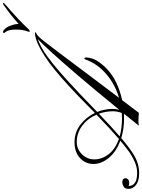

<svg xmlns="http://www.w3.org/2000/svg" viewBox="144 -1080 939 1268"><g transform="rotate(-90 614.0 -446.5)"><path d="M103.5 2.4Q51.8 2.4 25.9 -18.3Q0 -39.1 0 -68.8Q0 -90.8 15.4 -99.9Q30.8 -108.9 45.9 -108.9Q54.2 -108.9 62.3 -104Q70.3 -99.1 70.3 -86.9Q70.3 -77.6 62.3 -70.3Q54.2 -63 43 -63Q36.6 -63 30.5 -63.7Q24.4 -64.5 19.5 -67.9V-64.5Q19.5 -41 39.8 -25.9Q60.1 -10.7 107.4 -10.7Q140.1 -10.7 174.3 -24.9Q208.5 -39.1 245.6 -64.5Q263.7 -77.6 281.5 -91.8Q299.3 -106 318.4 -121.6Q247.6 -147.9 207.3 -195.1Q167 -242.2 164.6 -293.9Q163.1 -328.1 179.2 -357.7Q195.3 -387.2 228 -405.8Q260.7 -424.3 308.1 -424.3Q374 -424.3 424.3 -385.5Q474.6 -346.7 501.5 -289.6L514.6 -302.7Q605 -393.1 671.4 -454.1Q737.8 -515.1 785.6 -554Q833.5 -592.8 868.4 -615.7Q903.3 -638.7 930.2 -652.8Q966.3 -671.9 989.7 -678.7Q1013.2 -685.5 1025.4 -685.5Q1034.2 -685.5 1034.2 -681.2Q1034.2 -679.2 1024.4 -675.3Q1017.1 -672.9 1003.4 -658.7Q989.7 -644.5 963.4 -610.6Q937 -576.7 891.4 -515.9Q845.7 -455.1 775.1 -360.6Q704.6 -266.1 601.6 -130.4Q690.4 -156.7 757.3 -213.9Q824.2 -271 852.5 -346.2Q858.4 -360.8 860.4 -360.8Q861.8 -360.8 865 -356.7Q868.2 -352.5 868.2 -346.7Q865.2 -304.7 844.2 -272.7Q823.2 -240.7 793.9 -211.9Q754.9 -173.8 700.7 -148.2Q646.5 -122.6 585.9 -109.9L502.4 0.5Q487.3 -0.5 471.4 -1.5Q455.6 -2.4 445.8 -2.4Q437.5 -2.4 430.9 -1.5Q424.3 -0.5 417.5 0.5Q436 -22.9 454.1 -45.2Q472.2 -67.4 489.7 -88.9Q493.7 -94.7 495.1 -98.1Q487.3 -97.7 479.7 -97.4Q472.2 -97.2 464.4 -97.2Q428.7 -97.2 396.2 -102.1Q363.8 -106.9 335.4 -115.7Q300.8 -86.4 274.7 -66.9Q248.5 -47.4 229.5 -35.6Q198.2 -16.1 167 -6.8Q135.7 2.4 103.5 2.4ZM522.5 -128.9Q660.2 -297.9 754.2 -407.7Q848.1 -517.6 905.3 -579.8Q962.4 -642.1 989.3 -667Q973.6 -660.6 956.8 -653.3Q939.9 -646 916.5 -631.8Q877 -607.9 825 -565.7Q772.9 -523.4 702.9 -459.5Q632.8 -395.5 539.6 -304.7L508.3 -274.4Q518.1 -250 523.2 -224.1Q528.3 -198.2 528.3 -172.4Q528.3 -150.4 522.5 -128.9ZM330.1 -131.3Q363.8 -160.2 402.6 -196Q441.4 -231.9 490.2 -279.3Q465.3 -337.4 417.2 -373.5Q369.1 -409.7 309.1 -409.7Q277.8 -409.7 251.7 -393.6Q225.6 -377.4 210.2 -351.3Q194.8 -325.2 194.8 -294.9Q194.8 -244.1 228.5 -199.7Q262.2 -155.3 330.1 -131.3ZM467.3 -110.8Q484.9 -110.8 501.5 -112.3Q507.3 -127.4 510 -143.1Q512.7 -158.7 512.7 -169.4Q512.7 -217.8 496.6 -263.2Q452.1 -220.2 414.8 -186.3Q377.4 -152.3 347.2 -126Q400.4 -110.8 467.3 -110.8ZM1041.5 -720.2Q1037.1 -720.2 1037.1 -724.1Q1037.1 -727.5 1040.5 -736.3Q1044.4 -746.1 1048.3 -764.2Q1052.2 -782.2 1052.2 -811Q1052.2 -858.9 1036.6 -879.9Q1033.2 -883.8 1031.2 -886Q1029.3 -888.2 1029.3 -890.6Q1029.3 -896.5 1037.1 -896.5Q1045.4 -896.5 1058.8 -881.6Q1072.3 -866.7 1081.5 -836.4Q1085.4 -826.2 1087.4 -815.2Q1089.4 -804.2 1089.8 -793.5Q1126 -826.7 1154.3 -848.1Q1182.6 -869.6 1207.5 -887.7Q1214.8 -893.1 1218.8 -894.8Q1222.7 -896.5 1225.1 -896.5Q1228 -896.5 1228 -894.5Q1228 -891.6 1225.1 -888.2Q1222.2 -884.8 1207.5 -872.1Q1199.7 -865.7 1175.3 -844.2Q1150.9 -822.8 1121.8 -795.4Q1092.8 -768.1 1070.3 -744.1Q1056.6 -729 1051.3 -724.6Q1045.9 -720.2 1041.5 -720.2Z"/></g></svg>

Font: Pinyon Script
Style: Regular
Weight: 400
Designer: Nicole Fally, Eben Sorkin
Foundry: Sorkin Type Co.
Version: Version 1.008; ttfautohint (v1.8.4.7-5d5b)